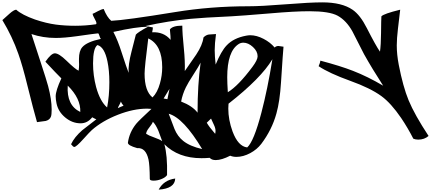

<svg xmlns="http://www.w3.org/2000/svg" viewBox="-20 -914 3645 1624"><path d="M3605 236Q3569 267 3518 267Q3494 267 3476 259Q3429 167 3373 84Q3287 -42 3206 -101Q3113 -169 2943 -230Q2765 -294 2675 -354Q2688 -383 2690 -401Q2860 -356 2965 -315Q3091 -266 3221 -189Q3129 -331 3059 -456Q3027 -521 2961 -648Q2910 -740 2836 -781Q2766 -819 2597 -819Q2473 -819 2267 -801Q2014 -780 1937 -776Q1697 -765 1594 -755Q1403 -737 1211 -694Q1231 -689 1273 -682Q1273 -668 1267 -641Q1365 -646 1423 -577Q1424 -596 1417 -665Q1440 -697 1522 -697Q1522 -632 1535 -505Q1546 -396 1543 -313Q1576 -359 1640 -453Q1693 -533 1701 -597Q1721 -618 1746 -622Q1755 -623 1807 -626Q1796 -544 1796 -489Q1796 -440 1804 -368Q1851 -482 1897 -530Q1955 -592 2061 -612Q2082 -616 2096 -616Q2151 -616 2210 -585Q2266 -556 2303 -512Q2315 -525 2335 -525Q2340 -524 2378 -519Q2374 -483 2357 -219Q2347 -57 2318 46Q2280 184 2190 303Q2154 350 2097 381Q2037 413 1980 413Q1950 413 1927 403Q1855 440 1805 440Q1770 440 1754 421Q1718 424 1684 424Q1488 424 1370 306Q1397 399 1393 567Q1379 588 1342 602Q1310 614 1280 614Q1247 614 1247 600Q1246 480 1236 435Q1213 333 1141 339Q1059 316 1062 292Q1074 205 1132 133Q1154 106 1261 7Q1243 5 1224 5Q1109 5 977.5 56.5Q846 108 757 186Q741 200 685 262Q625 329 608 329Q599 329 581 306Q609 246 675 188Q682 182 795 95Q789 94 760 78Q720 129 662 129Q591 129 531.5 79.5Q472 30 458 -40Q451 -74 451 -99Q451 -148 499 -251Q458 -291 364 -392Q413 -463 444 -463Q478 -463 541 -402Q617 -328 645 -316Q649 -339 649 -371Q649 -364 648 -394Q648 -394 648 -416Q648 -483 676 -515Q715 -560 833 -585Q827 -591 821.5 -610Q816 -629 810 -632Q785 -630 631 -608Q524 -593 452 -593Q342 -593 246 -626Q279 -523 327 -378Q373 -238 387 -186Q417 -73 417 13Q417 56 411 72Q401 100 367 109Q364 109 293 119Q265 23 212 -190Q171 -358 135 -459Q84 -605 0 -744Q2 -746 59 -797Q97 -831 117 -832Q166 -788 276 -749Q371 -717 453 -706Q530 -696 616 -696Q706 -696 792 -709Q796 -713 796 -719Q796 -728 780 -756.5Q764 -785 763 -797Q774 -801 809 -820Q839 -836 857 -838Q885 -768 921 -738Q1039 -743 1462 -812Q1762 -861 2083 -861Q2187 -861 2394.5 -877.5Q2602 -894 2706 -894Q2872 -894 2963 -831Q3027 -787 3083 -676Q3160 -525 3194 -477Q3202 -533 3203 -634Q3204 -752 3206 -776Q3226 -798 3365 -832Q3364 -822 3346 -671Q3336 -587 3336 -530Q3336 -453 3353 -365Q3389 -180 3436 -66Q3487 57 3605 236ZM1462 596Q1459 681 1322 690Q1365 609 1462 596ZM2038 -553Q2016 -553 1998 -541Q1902 -479 1902 -261Q1902 -214 1907 -134Q1995 -187 2115 -348Q2159 -407 2159 -438Q2159 -480 2119.5 -516.5Q2080 -553 2038 -553ZM2284 -413Q2188 -252 1913 -37Q1911 -18 1911 4Q1911 99 1947 198Q1994 324 2071 333Q2127 283 2191 39Q2243 -159 2284 -413ZM1677 -384Q1660 -351 1614 -280Q1571 -214 1552 -175Q1524 -118 1512 -55Q1608 -18 1651 39Q1651 -198 1677 -384ZM1270 -90Q1311 -130 1333 -209Q1352 -276 1352 -345Q1352 -534 1234 -589Q1203 -346 1203 -291Q1203 -143 1270 -90ZM1800 218Q1803 205 1803 193Q1803 170 1789 141Q1767 95 1765 89L1729 124Q1747 157 1800 218ZM1232 -688Q1135 -688 939 -644Q977 -571 1008 -473Q1052 -337 1068 -298Q1063 -365 1092 -476L1129 -621Q1145 -641 1232 -688ZM1414 -163 1364 -81 1396 -75ZM1690 347Q1532 83 1407 48Q1423 91 1456 177Q1482 240 1530 278Q1586 323 1690 347ZM886 -5Q905 -103 905 -219Q905 -318 889 -394Q864 -517 804 -533Q767 -506 767 -378Q767 -276 793 -178Q826 -57 886 -5ZM1352 280Q1324 204 1320 193Q1297 139 1273 116Q1268 133 1242.5 164.5Q1217 196 1216 218Q1237 232 1284 248.5Q1331 265 1352 280ZM1025 -20Q1009 -38 1002 -55Q1000 -45 989.5 -27Q979 -9 977 1Q994 -8 1025 -20ZM659 33Q664 -80 553 -190Q542 -23 659 33Z"/></svg>

Font: To Be Continued
Style: Regular
Weight: 400
Version: Macromedia Fontographer 4.1.4 9/2/97